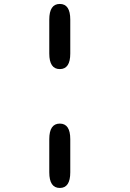

<svg xmlns="http://www.w3.org/2000/svg" viewBox="-20 -782 659 974"><path d="M283.5 -155Q336.5 -155 336.5 -76V92Q336.5 171.5 283.5 171.5Q230 171.5 230 92V-76Q230 -155 283.5 -155ZM283.5 -431.5Q230 -431.5 230 -510.5V-682.5Q230 -762 283.5 -762Q336.5 -762 336.5 -682.5V-510.5Q336.5 -431.5 283.5 -431.5Z"/></svg>

Font: Sono ExtraLight Monospace SemiBold
Style: Regular
Weight: 600
Version: Version 2.112